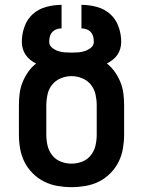

<svg xmlns="http://www.w3.org/2000/svg" viewBox="-20 -760 590 792"><path d="M275 12Q246 12 217 7Q188 2 162 -11Q136 -24 115 -45Q94 -66 81 -92Q68 -118 63 -147Q58 -176 58 -205V-326Q58 -350 61 -374Q64 -398 73 -420.5Q82 -443 96 -463Q110 -483 129 -498Q116 -504 105 -513Q94 -522 86 -533.5Q78 -545 74 -559Q70 -573 70 -587Q70 -619 81 -650Q92 -681 115.5 -702Q139 -723 170.5 -731.5Q202 -740 234 -740V-643Q223 -643 212.5 -639Q202 -635 195 -627Q188 -619 185.5 -608.5Q183 -598 183 -587Q183 -573 194.5 -563.5Q206 -554 219.5 -549.5Q233 -545 247 -544Q261 -543 275 -543Q289 -543 303 -544Q317 -545 330.5 -549.5Q344 -554 355.5 -563.5Q367 -573 367 -587Q367 -598 364.5 -608.5Q362 -619 355 -627Q348 -635 337.5 -639Q327 -643 316 -643V-740Q348 -740 379.5 -731.5Q411 -723 434.5 -702Q458 -681 469 -650Q480 -619 480 -587Q480 -573 476 -559Q472 -545 464 -533.5Q456 -522 445 -513.5Q434 -505 421 -498Q440 -483 454 -463Q468 -443 477 -420.5Q486 -398 489 -374Q492 -350 492 -326V-205Q492 -176 487 -147Q482 -118 469 -92Q456 -66 435 -45Q414 -24 388 -11Q362 2 333 7Q304 12 275 12ZM275 -85Q298 -85 319.5 -93.5Q341 -102 355 -120Q369 -138 374 -160Q379 -182 379 -205V-326Q379 -348 374 -370.5Q369 -393 355 -410.5Q341 -428 319.5 -437Q298 -446 275 -446Q252 -446 230.5 -437Q209 -428 195 -410.5Q181 -393 176 -370.5Q171 -348 171 -326V-205Q171 -182 176 -160Q181 -138 195 -120Q209 -102 230.5 -93.5Q252 -85 275 -85Z"/></svg>

Font: Lode
Style: Bold
Weight: 700
Monospace: yes
Designer: Belleve Invis
Foundry: Belleve Invis
Version: Version 29.2.0; ttfautohint (v1.8.3)